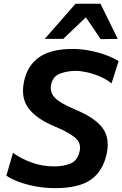

<svg xmlns="http://www.w3.org/2000/svg" viewBox="-20 -987 650 1020"><path d="M273.5 12.5Q218 12.5 167.2 2.8Q116.5 -7 76.5 -22.2Q36.5 -37.5 14 -54L49 -175Q94.5 -142.5 150 -122.8Q205.5 -103 268.5 -103Q318 -103 355 -118.5Q392 -134 403 -183.5Q413 -228.5 377.2 -257.2Q341.5 -286 271 -315Q175 -355 132.2 -410.8Q89.5 -466.5 107.5 -554Q125 -638.5 187.8 -682.8Q250.5 -727 366 -727Q412.5 -727 459.8 -717.5Q507 -708 546.5 -693Q586 -678 610 -662L572.5 -544Q546.5 -565.5 511.2 -580.5Q476 -595.5 441.8 -603Q407.5 -610.5 383.5 -610.5Q338 -610.5 299.8 -596.2Q261.5 -582 252 -540Q243 -497.5 270.5 -468.5Q298 -439.5 374 -407.5Q451 -376 492.2 -341.2Q533.5 -306.5 545.8 -265.5Q558 -224.5 547.5 -173.5Q528 -79 463.8 -33.2Q399.5 12.5 273.5 12.5ZM514.5 -779Q495.5 -807.5 475.8 -836.8Q456 -866 436 -895Q405.5 -866 375.8 -837.5Q346 -809 316 -780.5H217.5Q259.5 -827.5 299.5 -873.5Q339.5 -919.5 381 -967H514Q537 -920 560 -873.2Q583 -826.5 605.5 -780.5Z"/></svg>

Font: Commissioner SemiBold
Style: Italic
Weight: 600
Italic angle: -12°
Designer: Kostas Bartsokas
Foundry: Kostas Bartsokas
Version: Version 1.000; ttfautohint (v1.8.3)